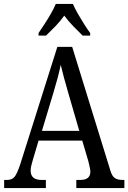

<svg xmlns="http://www.w3.org/2000/svg" viewBox="-20 -951 649 971"><path d="M1 0V-41H16Q40 -41 53 -56Q66 -71 82 -119L270 -714H345L538 -89Q546 -61 560 -51Q574 -41 600 -41H609V0H366V-41H386Q437 -41 437 -83Q437 -92 433.5 -106.5Q430 -121 427 -135L396 -240H175L146 -142Q142 -130 138.5 -114.5Q135 -99 135 -88Q135 -41 190 -41H212V0ZM192 -289H381L327 -475Q314 -520 304 -556.5Q294 -593 287 -623Q281 -593 272 -559Q263 -525 251 -485ZM175 -784Q188 -803 205 -829Q222 -855 237.5 -882Q253 -909 262 -931H349Q358 -909 373.5 -882Q389 -855 405.5 -829Q422 -803 436 -784V-771H398Q375 -793 350 -819Q325 -845 305 -872Q286 -845 261 -819Q236 -793 213 -771H175Z"/></svg>

Font: Noto Serif Armenian Condensed
Style: Regular
Weight: 400
Width: 3
Designer: Monotype Design Team
Foundry: Monotype Imaging Inc.
Version: Version 2.008; ttfautohint (v1.8.4.7-5d5b)